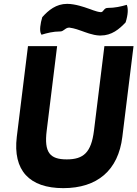

<svg xmlns="http://www.w3.org/2000/svg" viewBox="-20 -952 712 995"><path d="M292 -789C311 -789 318 -809 339 -809C365 -806 394 -795 405 -791C417 -787 460 -769 495 -768H502C559 -768 598 -801 631 -836C644 -877 645 -908 637 -927C606 -918 575 -911 538 -911C517 -911 517 -888 502 -889C477 -891 449 -905 434 -909C420 -914 370 -932 328 -932C271 -932 231 -899 199 -863C189 -830 184 -793 192 -778L195 -772C225 -781 255 -789 292 -789ZM521 -713 467 -275C453 -162 413 -126 326 -126C238 -126 208 -162 222 -275L276 -713H125L67 -243C46 -69 132 23 308 23C484 23 593 -69 614 -243L672 -713Z"/></svg>

Font: Bluebird
Style: SfBdObl
Weight: 700
Designer: Jasper
Foundry: Cannot Into Space Fonts
Version: Version 0.98